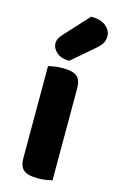

<svg xmlns="http://www.w3.org/2000/svg" viewBox="-116 -784 511 840"><g transform="rotate(15 139.5 -364.0)"><path d="M61.8 -277.6H210.2V-1Q200.8 1.5 182.9 4.4Q164.9 7.3 144 7.3Q101.5 7.3 81.6 -7.9Q61.8 -23.1 61.8 -62.2ZM210.2 -230.4H61.8V-478.5Q71.3 -481.2 89.3 -484Q107.3 -486.8 128.2 -486.8Q171.4 -486.8 190.8 -471.9Q210.2 -457.1 210.2 -417.1ZM88.2 -627.4 188.3 -736.4Q233.1 -736.2 256.1 -716.7Q279.1 -697.2 279.1 -672.6Q279.1 -652 270 -638Q261 -624.1 239.4 -605.8L145.4 -525.1Q107.4 -525.1 87.3 -543.6Q67.2 -562.1 67.2 -583.4Q67.2 -594.7 71.8 -604.6Q76.4 -614.6 88.2 -627.4Z"/></g></svg>

Font: Baloo Bhaijaan 2
Style: Regular
Weight: 400
Designer: Sanskriti Dholi, Noopur Datye and Ek Type
Foundry: Ek Type
Version: Version 1.701